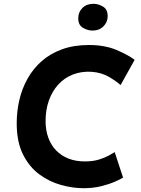

<svg xmlns="http://www.w3.org/2000/svg" viewBox="-20 -978 740 1011"><path d="M628 -43Q616 -35 585.5 -21.5Q555 -8 512.5 2.5Q470 13 420 13Q363 13 301.5 -4Q240 -21 187 -60Q134 -99 101 -165Q68 -231 68 -329Q68 -392 82 -452Q96 -512 125.5 -564.5Q155 -617 200 -656.5Q245 -696 307 -718.5Q369 -741 448 -741Q531 -741 592 -715.5Q653 -690 689 -663L615 -530Q593 -550 554 -573Q515 -596 462 -600Q408 -603 363.5 -585.5Q319 -568 287 -533Q255 -498 237.5 -449Q220 -400 220 -340Q220 -293 234 -254Q248 -215 274.5 -187Q301 -159 339.5 -143.5Q378 -128 426 -128Q469 -128 500 -137.5Q531 -147 552 -158.5Q573 -170 584 -177ZM392 -882Q392 -914 414 -936Q436 -958 472 -958Q497 -958 522 -943.5Q547 -929 547 -893Q547 -862 525 -839.5Q503 -817 467 -817Q442 -817 417 -831.5Q392 -846 392 -882Z"/></svg>

Font: Josefin Sans Thin
Style: Bold Italic
Weight: 700
Italic angle: -7°
Version: Version 2.000